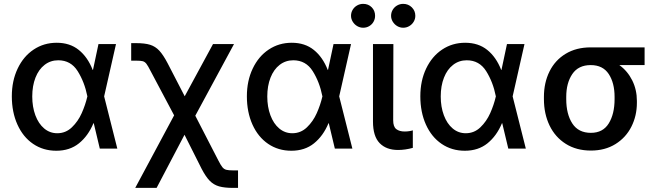

<svg xmlns="http://www.w3.org/2000/svg" viewBox="-20 -754 3342 974"><path d="M40 -265.6Q40 -344.2 69.6 -406.2Q99.1 -468.3 150.9 -502.7Q202.6 -537.1 267.6 -537.1Q334.5 -537.1 379.6 -500.7Q424.8 -464.4 450.2 -399.4H451.7L479.5 -530.3H568.4L508.3 -265.1L575.2 0H486.3L455.6 -128.9H454.1Q427.2 -64.5 380.6 -26.9Q334 10.7 265.6 10.7Q199.2 10.7 147.9 -24.2Q96.7 -59.1 68.4 -122.1Q40 -185.1 40 -265.6ZM270.5 -78.1Q313.5 -78.1 344.7 -108.2Q376 -138.2 394.5 -179.9Q413.1 -221.7 422.9 -263.7L423.3 -265.1L422.9 -266.6Q408.7 -337.9 374 -393.1Q339.4 -448.2 275.4 -448.2Q236.3 -448.2 206.3 -425Q176.3 -401.9 159.9 -360.1Q143.6 -318.4 143.6 -264.6Q143.6 -211.9 159.4 -169.2Q175.3 -126.5 204.1 -102.3Q232.9 -78.1 270.5 -78.1Z M863.3 -168.9 745.1 -391.6Q730.5 -420.4 722.7 -430.4Q714.8 -440.4 704.6 -443.4Q694.3 -446.3 669.9 -446.3H645.5V-535.2H669.9Q714.4 -535.2 741.2 -526.9Q768.1 -518.6 788.1 -497.1Q808.1 -475.6 830.1 -433.6L917 -265.6L1060.5 -530.3H1167L970.7 -167L1087.9 60.5Q1100.1 84.5 1108.4 94.5Q1116.7 104.5 1128.2 107.4Q1139.6 110.4 1163.1 110.4H1187.5V199.2H1163.1Q1118.7 199.2 1091.3 191.4Q1064 183.6 1043.9 163.1Q1023.9 142.6 1002.9 102.5L916 -70.3L774.4 199.2H666Z M1232.4 -265.6Q1232.4 -344.2 1262 -406.2Q1291.5 -468.3 1343.3 -502.7Q1395 -537.1 1460 -537.1Q1526.9 -537.1 1572 -500.7Q1617.2 -464.4 1642.6 -399.4H1644L1671.9 -530.3H1760.7L1700.7 -265.1L1767.6 0H1678.7L1647.9 -128.9H1646.5Q1619.6 -64.5 1573 -26.9Q1526.4 10.7 1458 10.7Q1391.6 10.7 1340.3 -24.2Q1289.1 -59.1 1260.7 -122.1Q1232.4 -185.1 1232.4 -265.6ZM1462.9 -78.1Q1505.9 -78.1 1537.1 -108.2Q1568.4 -138.2 1586.9 -179.9Q1605.5 -221.7 1615.2 -263.7L1615.7 -265.1L1615.2 -266.6Q1601.1 -337.9 1566.4 -393.1Q1531.7 -448.2 1467.8 -448.2Q1428.7 -448.2 1398.7 -425Q1368.7 -401.9 1352.3 -360.1Q1335.9 -318.4 1335.9 -264.6Q1335.9 -211.9 1351.8 -169.2Q1367.7 -126.5 1396.5 -102.3Q1425.3 -78.1 1462.9 -78.1Z M1975.6 -530.3 1974.6 -143.6Q1974.6 -111.3 1990.2 -99.1Q2005.9 -86.9 2033.2 -86.9Q2044.4 -86.9 2055.7 -88.6Q2066.9 -90.3 2074.2 -92.8V-3.9Q2035.6 6.8 1999 6.8Q1939.9 6.8 1906 -27.8Q1872.1 -62.5 1872.1 -137.7V-530.3ZM1760.7 -673.8Q1760.7 -690.4 1769 -704.3Q1777.3 -718.3 1791.5 -726.3Q1805.7 -734.4 1822.3 -734.4Q1848.6 -734.4 1865.7 -717Q1882.8 -699.7 1882.8 -673.8Q1882.8 -657.7 1875 -643.8Q1867.2 -629.9 1853.3 -621.6Q1839.4 -613.3 1822.3 -613.3Q1806.2 -613.3 1792 -621.6Q1777.8 -629.9 1769.3 -644Q1760.7 -658.2 1760.7 -673.8ZM1963.9 -673.8Q1963.9 -690.4 1972.2 -704.3Q1980.5 -718.3 1994.6 -726.3Q2008.8 -734.4 2025.4 -734.4Q2051.3 -734.4 2069.1 -716.8Q2086.9 -699.2 2086.9 -673.8Q2086.9 -657.7 2078.6 -643.8Q2070.3 -629.9 2056.2 -621.6Q2042 -613.3 2025.4 -613.3Q2009.3 -613.3 1995.1 -621.6Q1981 -629.9 1972.4 -644Q1963.9 -658.2 1963.9 -673.8Z M2112.3 -265.6Q2112.3 -344.2 2141.8 -406.2Q2171.4 -468.3 2223.1 -502.7Q2274.9 -537.1 2339.8 -537.1Q2406.7 -537.1 2451.9 -500.7Q2497.1 -464.4 2522.5 -399.4H2523.9L2551.8 -530.3H2640.6L2580.6 -265.1L2647.5 0H2558.6L2527.8 -128.9H2526.4Q2499.5 -64.5 2452.9 -26.9Q2406.2 10.7 2337.9 10.7Q2271.5 10.7 2220.2 -24.2Q2168.9 -59.1 2140.6 -122.1Q2112.3 -185.1 2112.3 -265.6ZM2342.8 -78.1Q2385.7 -78.1 2417 -108.2Q2448.2 -138.2 2466.8 -179.9Q2485.4 -221.7 2495.1 -263.7L2495.6 -265.1L2495.1 -266.6Q2481 -337.9 2446.3 -393.1Q2411.6 -448.2 2347.7 -448.2Q2308.6 -448.2 2278.6 -425Q2248.5 -401.9 2232.2 -360.1Q2215.8 -318.4 2215.8 -264.6Q2215.8 -211.9 2231.7 -169.2Q2247.6 -126.5 2276.4 -102.3Q2305.2 -78.1 2342.8 -78.1Z M2976.6 -513.7H3250V-423.8H3122.1Q3163.6 -393.6 3187.3 -346.2Q3210.9 -298.8 3210.9 -242.2V-232.4Q3210.9 -167 3183.1 -111.6Q3155.3 -56.2 3102.3 -23.2Q3049.3 9.8 2977.5 9.8Q2904.3 9.8 2850.3 -24.2Q2796.4 -58.1 2767.8 -117.4Q2739.3 -176.8 2739.3 -251V-262.7Q2739.3 -334.5 2767.6 -391.6Q2795.9 -448.7 2849.6 -481.2Q2903.3 -513.7 2976.6 -513.7ZM2977.5 -80.1Q3038.6 -80.1 3068.1 -127.9Q3097.7 -175.8 3097.7 -251V-262.7Q3097.7 -333.5 3067.9 -378.7Q3038.1 -423.8 2976.6 -423.8Q2914.1 -423.8 2883.3 -378.4Q2852.5 -333 2852.5 -262.7V-251Q2852.5 -175.3 2883.3 -127.7Q2914.1 -80.1 2977.5 -80.1Z"/></svg>

Font: Pretendard Std Medium
Style: Regular
Weight: 500
Designer: Base glyphs from Inter by Rasmus Andersson; Hangeul glyphs from Noto Sans CJK(Source Han Sans) by Jang Soo-young and Kan
Foundry: Kil Hyung-jin
Version: Version 1.309